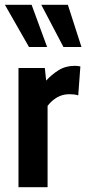

<svg xmlns="http://www.w3.org/2000/svg" viewBox="-26 -785 361 805"><path d="M51.5 0V-500H162L167.5 -447Q190 -472 219.5 -490.5Q249 -509 287 -509Q300 -509 311 -506.5L302 -385Q293.5 -388 284.2 -389Q275 -390 264.5 -390Q236.5 -390 213.5 -376.8Q190.5 -363.5 173.5 -341V0ZM315.5 -588H240L147 -765H258.5ZM171.5 -588H95.5L-5.5 -765H106.5Z"/></svg>

Font: Cabin
Style: Bold
Weight: 700
Width: 4
Designer: Pablo Impallari
Foundry: Pablo Impallari. http://www.impallari.com Igino Marini. http://www.ikern.com
Version: Version 3.001